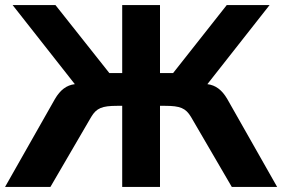

<svg xmlns="http://www.w3.org/2000/svg" viewBox="-75 -742 1120 762"><path d="M560 0V-722H410V-452H359L145 -722H-25L222 -408C189 -404 164 -385 143 -349L-55 0H125L287 -278C308 -313 330 -322 390 -322H410V0ZM560 -322H580C640 -322 662 -313 683 -278L845 0H1025L827 -349C806 -385 781 -404 748 -408L995 -722H825L612 -452H560Z"/></svg>

Font: Perun
Style: Bold
Weight: 700
Foundry: Copyright (c) Stefan Peev, Context Ltd, 2016
Version: Version 1.089